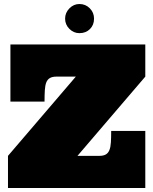

<svg xmlns="http://www.w3.org/2000/svg" viewBox="-20 -942 768 962"><path d="M478 -161.1Q498 -161.1 510 -168Q522 -174.8 528.1 -189.9Q534.2 -205.1 535.6 -229Q537.1 -252.9 537.1 -286.1H708V0H20V-161.1L359.9 -558.1H262.2Q242.2 -558.1 230 -551Q217.8 -543.9 211.9 -529.1Q206.1 -514.2 204.6 -490Q203.1 -465.8 203.1 -433.1H32.2V-719.2H708V-558.1L368.2 -161.1ZM306.2 -848.6Q306.2 -877.9 327.6 -899.9Q349.1 -921.9 377.9 -921.9Q408.7 -921.9 429.9 -900.4Q451.2 -878.9 451.2 -848.6Q451.2 -816.9 430.7 -796.4Q410.2 -775.9 377.9 -775.9Q349.1 -775.9 327.6 -797.4Q306.2 -818.8 306.2 -848.6Z"/></svg>

Font: Ultra
Style: Regular
Weight: 400
Designer: Astigmatic (AOETI)
Foundry: Astigmatic (AOETI)
Version: Version 1.000